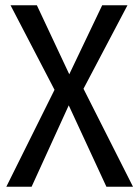

<svg xmlns="http://www.w3.org/2000/svg" viewBox="-20 -709 528 729"><path d="M485 0H384L241 -309L100 0H4L187 -368L20 -689H120L243 -427L368 -689H464L297 -372Z"/></svg>

Font: Fira Sans Condensed
Style: Regular
Weight: 400
Width: 3
Designer: bBox Type GmbH & Carrois Corporate GbR & Edenspiekermann AG
Foundry: bBox Type GmbH & Carrois Corporate GbR & Edenspiekermann AG
Version: Version 4.301